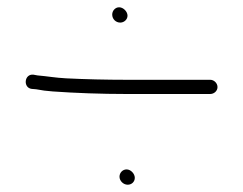

<svg xmlns="http://www.w3.org/2000/svg" viewBox="-20 -577 666 527"><path d="M308 -92C308 -80.7 318.4 -70 330.5 -70C341.5 -70 350 -78.1 350 -89C350 -100.1 339 -112 327.5 -112C316.5 -112 308 -102.8 308 -92ZM288 -537C288 -524.8 297.8 -515 310 -515C320.6 -515 330 -523.4 330 -534C330 -545.3 318.4 -557 307 -557C296.4 -557 288 -547.6 288 -537ZM557 -358H327C272.1 -358 212.1 -359.4 161.5 -362C132 -363.5 109.5 -367.8 83 -370L72 -372C46.4 -375.2 42.6 -336 67 -333L79 -332C95.8 -328.9 106.2 -327.3 125 -326C186.8 -321.6 257.8 -319 327 -319H557C567.6 -319 577 -327.4 577 -338C577 -348.6 567.6 -358 557 -358Z"/></svg>

Font: Just Breathe
Style: Regular
Weight: 400
Foundry: Cannot Into Space Fonts
Version: Version 0.72